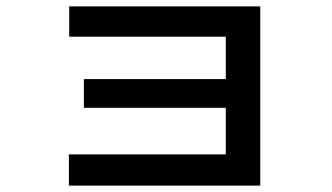

<svg xmlns="http://www.w3.org/2000/svg" viewBox="-20 -579 1040 602"><path d="M196 3V-95H688V-241H243V-331H688V-464H197V-559H796V3Z"/></svg>

Font: Murecho Medium
Style: Regular
Weight: 500
Designer: Neil Summerour
Foundry: Positype
Version: Version 1.010; ttfautohint (v1.8.3)